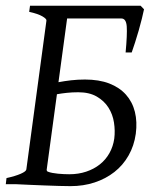

<svg xmlns="http://www.w3.org/2000/svg" viewBox="-20 -635 536 662"><path d="M250 -316.9Q228.5 -316.9 210.4 -314.9Q192.4 -313 176.3 -310.1L141.1 -50.8Q140.1 -46.9 144 -43.5Q151.4 -40.5 160.6 -38.8Q169.9 -37.1 179.9 -36.1Q189.9 -35.2 200 -34.7Q210 -34.2 218.8 -34.2Q250.5 -34.2 277.3 -43.2Q304.2 -52.2 324.5 -68.4Q344.7 -84.5 357.4 -107.2Q370.1 -129.9 374 -157.2Q377.4 -184.1 373 -212.4Q368.7 -240.7 354 -263.9Q339.4 -287.1 313.7 -302Q288.1 -316.9 250 -316.9ZM476.6 -603Q474.1 -590.3 469.2 -570.8Q464.4 -551.3 458.3 -530Q452.1 -508.8 445.6 -488.3Q439 -467.8 434.1 -454.1H413.1Q418.9 -516.1 417 -543.7Q415 -571.3 398.4 -571.3H211.4L181.6 -351.6Q202.1 -355.5 225.3 -358.2Q248.5 -360.8 272.9 -360.8Q321.3 -360.8 356.7 -347.2Q392.1 -333.5 414.3 -308.6Q436.5 -283.7 445.1 -249.3Q453.6 -214.8 448.2 -173.8Q442.4 -132.3 423.3 -98.9Q404.3 -65.4 374.5 -42Q344.7 -18.6 306.2 -5.9Q267.6 6.8 223.1 6.8Q208 6.8 183.6 6.1Q159.2 5.4 133.8 4.4Q108.4 3.4 85 2.4Q61.5 1.5 47.6 0.7Q33.7 0 32.7 0H0L2.4 -21Q33.2 -27.8 51.5 -35.9Q69.8 -43.9 70.8 -50.8L140.1 -564Q141.1 -569.8 126.2 -578.6Q111.3 -587.4 80.6 -594.2L83.5 -615.2H464.8L476.6 -603Z"/></svg>

Font: Gentium
Style: Italic
Weight: 400
Italic angle: -7°
Designer: J. Victor Gaultney
Version: Version 1.02; 2005; OFL release